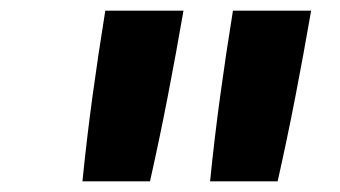

<svg xmlns="http://www.w3.org/2000/svg" viewBox="-20 -792 640 361"><path d="M135 -451Q143 -531 154 -611.5Q165 -692 178 -772H325Q311 -691 295.5 -611Q280 -531 262 -451ZM375 -451Q383 -531 394 -611.5Q405 -692 418 -772H565Q551 -691 535.5 -611Q520 -531 502 -451Z"/></svg>

Font: Iosevka Slab XBdEx
Style: Italic
Weight: 800
Width: 7
Italic angle: -9°
Monospace: yes
Designer: Belleve Invis
Foundry: Belleve Invis
Version: Version 11.1.1; ttfautohint (v1.8.3)